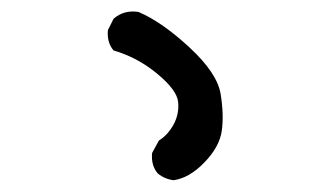

<svg xmlns="http://www.w3.org/2000/svg" viewBox="-20 -839 540 331"><path d="M279.3 -528.3Q263.7 -530.3 252 -540Q240.2 -553.7 242.2 -575.2L253.9 -596.7Q269.5 -606.4 279.3 -624.5Q289.1 -642.6 287.1 -663.1Q285.2 -683.6 251 -711.9Q216.8 -740.2 175.8 -752Q164.1 -765.6 166 -787.1L175.8 -806.6Q193.4 -822.3 218.8 -818.4Q259.8 -800.8 307.1 -756.8Q354.5 -712.9 360.4 -676.8Q366.2 -640.6 362.3 -613.3Q358.4 -585.9 332.5 -559.1Q306.6 -532.2 279.3 -528.3Z"/></svg>

Font: JasonHandwriting1
Style: Regular
Weight: 400
Version: Version 1.48.20